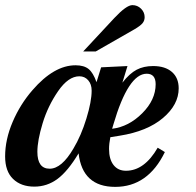

<svg xmlns="http://www.w3.org/2000/svg" viewBox="-25 -717 767 750"><path d="M300 -516 422 -647Q469 -697 492 -697Q512 -697 526 -683Q540 -669 540 -650Q540 -636 531.5 -626Q523 -616 501 -603L349 -516ZM473 -459 453 -394Q481 -430 508.5 -444.5Q536 -459 573 -459Q620 -459 646.5 -436Q673 -413 673 -372Q673 -308 611.5 -256Q550 -204 443 -187L406 -181Q401 -156 401 -135Q401 -95 418.5 -72.5Q436 -50 467 -50Q539 -50 591 -140L619 -123Q553 13 425 13Q297 13 282 -118Q240 -48 199.5 -18Q159 12 109 12Q57 12 26 -18Q-5 -48 -5 -106Q-5 -172 24.5 -241Q54 -310 102 -365Q186 -462 270 -462Q303 -462 321 -447.5Q339 -433 352 -396L370 -454ZM418 -231 413 -214Q478 -222 530.5 -274.5Q583 -327 583 -388Q583 -429 548 -429Q476 -429 418 -231ZM333 -363Q333 -388 319.5 -403.5Q306 -419 285 -419Q242 -419 202 -361Q162 -303 141.5 -235.5Q121 -168 121 -124Q121 -58 169 -58Q216 -58 262 -137Q292 -187 312.5 -254Q333 -321 333 -363Z"/></svg>

Font: STIX MathJax Latin
Style: Bold Italic
Weight: 700
Italic angle: -16.33°
Designer: MicroPress Inc., with final additions and corrections provided by Coen Hoffman, Elsevier (retired)
Version: Version 1.1.1